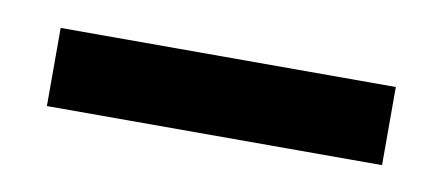

<svg xmlns="http://www.w3.org/2000/svg" viewBox="-27 -134 435 189"><g transform="rotate(10 190.5 -39.0)"><path d="M23.4 0V-78.1H358.4V0Z"/></g></svg>

Font: Scarab Serif
Style: Regular
Weight: 400
Designer: John Roberts
Foundry: Scarab
Version: 1.0